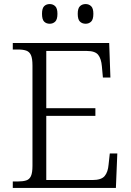

<svg xmlns="http://www.w3.org/2000/svg" viewBox="-20 -926 646 946"><path d="M43 0V-32H70Q93 -32 109 -37Q125 -42 132.5 -58.5Q140 -75 140 -109V-603Q140 -638 132.5 -654.5Q125 -671 109.5 -676.5Q94 -682 70 -682H43V-714H518L524 -544H487L482 -599Q479 -636 464 -655.5Q449 -675 407 -675H208V-393H450V-355H208V-39H436Q479 -39 495.5 -58.5Q512 -78 515 -115L521 -170H558L551 0ZM402 -809Q385 -809 374 -819.5Q363 -830 363 -858Q363 -885 374 -895.5Q385 -906 402 -906Q418 -906 429 -895.5Q440 -885 440 -858Q440 -830 429 -819.5Q418 -809 402 -809ZM225 -809Q208 -809 197.5 -819.5Q187 -830 187 -858Q187 -885 197.5 -895.5Q208 -906 225 -906Q241 -906 252 -895.5Q263 -885 263 -858Q263 -830 252 -819.5Q241 -809 225 -809Z"/></svg>

Font: Noto Serif Kannada Light
Style: Regular
Weight: 300
Version: Version 2.003